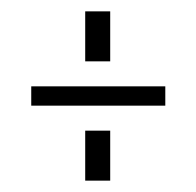

<svg xmlns="http://www.w3.org/2000/svg" viewBox="-20 -519 345 338"><path d="M174 -499V-411H130V-499ZM271 -367V-333H35V-367ZM174 -289V-201H130V-289Z"/></svg>

Font: Bebas Neue Book
Style: Regular
Weight: 300
Designer: Ryoichi Tsunekawa
Foundry: Ryoichi Tsunekawa
Version: Version 1.003;PS 001.003;hotconv 1.0.88;makeotf.lib2.5.64775